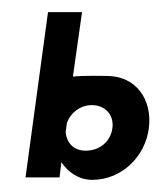

<svg xmlns="http://www.w3.org/2000/svg" viewBox="-20 -292 276 316"><path d="M165 -81C162 -59 144 -44 121 -44C101 -44 90 -57 88 -74L90 -89C96 -107 113 -119 131 -119C153 -119 168 -103 165 -81ZM22 0H78L81 -25C92 -9 109 4 132 4C180 4 219 -34 225 -81C231 -128 204 -167 156 -167C146 -167 122 -168 100 -166L115 -272H59Z"/></svg>

Font: Hussar Tani
Style: DwaKurs
Weight: 700
Foundry: Cannot Into Space Fonts
Version: Version 0.92